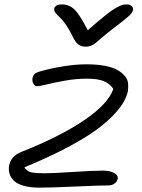

<svg xmlns="http://www.w3.org/2000/svg" viewBox="-20 -862 653 881"><path d="M561 -841.8Q577.1 -841.8 584.7 -833.7Q592.3 -825.7 589.8 -814Q587.4 -803.7 571 -788.3Q554.7 -772.9 494.1 -727.1Q472.2 -710.4 450.4 -691.9Q428.7 -673.3 419.9 -665.8Q411.1 -658.2 399.7 -653.1Q388.2 -647.9 374 -647.9Q352.1 -647.9 338.6 -658.4Q325.2 -668.9 311 -699.2Q298.8 -724.1 285.2 -744.4Q271.5 -764.6 261.5 -774.9Q251.5 -785.2 242.9 -793.7Q234.4 -802.2 231 -808.8Q227.5 -815.4 229 -823.2Q230.5 -831.5 239.7 -836.7Q249 -841.8 262.2 -841.8Q296.9 -841.8 321 -819.1Q345.2 -796.4 382.8 -723.1Q429.7 -764.6 461.9 -790.3Q494.1 -815.9 513.2 -826.4Q532.2 -836.9 541 -839.4Q549.8 -841.8 561 -841.8ZM161.1 -1Q117.2 -1 86.9 -10Q56.6 -19 42.2 -34.4Q27.8 -49.8 23.2 -66.7Q18.6 -83.5 22 -103Q30.8 -146.5 78.1 -165Q255.9 -235.4 366.5 -310.5Q477.1 -385.7 500 -454.1Q482.4 -480 454.3 -490.5Q426.3 -501 378.9 -501Q329.6 -501 280.8 -492.4Q231.9 -483.9 197.8 -475.3Q163.6 -466.8 148.9 -466.8Q139.2 -466.8 133.1 -477.8Q127 -488.8 128.9 -502.9Q131.8 -515.6 138.4 -522.2Q145 -528.8 160.2 -533.2Q210 -547.9 269 -557.4Q328.1 -566.9 376 -566.9Q423.8 -566.9 460.4 -560.1Q497.1 -553.2 518.1 -541.3Q539.1 -529.3 552.5 -513.4Q565.9 -497.6 567.6 -480Q569.3 -462.4 566.9 -443.8Q559.6 -408.2 531.2 -369.6Q502.9 -331.1 449 -286.9Q395 -242.7 304 -193.4Q212.9 -144 91.8 -94.2Q103 -76.2 122.6 -71.5Q142.1 -66.9 184.1 -66.9Q223.1 -66.9 315.2 -73Q407.2 -79.1 450.2 -79.1Q484.9 -79.1 503.9 -68.4Q522.9 -57.6 520 -41Q517.6 -28.8 505.9 -20Q494.1 -11.2 478 -11.2Q437.5 -11.2 325.7 -6.1Q213.9 -1 161.1 -1Z"/></svg>

Font: Shantell Sans Irregular Bouncy
Style: Italic
Weight: 300
Italic angle: -11.31°
Designer: Stephen Nixon, Anya Danilova, Shantell Martin
Foundry: Arrow Type
Version: Version 1.006;[9816181b4]